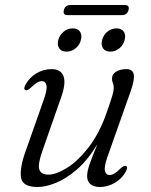

<svg xmlns="http://www.w3.org/2000/svg" viewBox="-20 -739 605 768"><path d="M484 -75Q493 -71 483.5 -53Q468 -24.5 439.5 -7.8Q411 9 379 9Q356 9 342.2 -2Q328.5 -13 328.5 -34.5Q328.5 -53 337.8 -80.2Q347 -107.5 369.5 -162Q331 -98.5 287.8 -61.2Q244.5 -24 203.5 -7.5Q162.5 9 130.5 9Q70.5 9 64.2 -28.2Q58 -65.5 82 -133L155 -340Q169.5 -381 165.8 -397.8Q162 -414.5 147.5 -414.5Q138.5 -414.5 128 -408.5Q117.5 -402.5 102.5 -387.5Q89 -375 81.5 -378.5Q72.5 -383 82 -400.5Q97.5 -429 125.8 -445.8Q154 -462.5 186 -462.5Q223 -462.5 233.8 -434.8Q244.5 -407 225.5 -352.5L150.5 -138Q130.5 -82.5 137.2 -61.5Q144 -40.5 173.5 -40.5Q204.5 -40.5 248 -67.5Q291.5 -94.5 334.5 -149.8Q377.5 -205 407 -289.5Q424.5 -339.5 429.8 -358.2Q435 -377 435 -386.5Q435 -399 431.5 -406.2Q428 -413.5 428 -425Q428 -442 444.2 -452.2Q460.5 -462.5 486.5 -462.5Q510 -462.5 514.8 -442.2Q519.5 -422 503 -375L410.5 -113.5Q396 -72.5 399.8 -55.8Q403.5 -39 418 -39Q427 -39 437.5 -45Q448 -51 463 -66Q476.5 -78.5 484 -75ZM246 -532.5Q225.5 -532.5 216.8 -545.8Q208 -559 213 -579Q218.5 -599 234.5 -612.2Q250.5 -625.5 271 -625.5Q291.5 -625.5 300.2 -612.2Q309 -599 303.5 -579Q298.5 -559 282.5 -545.8Q266.5 -532.5 246 -532.5ZM421 -532.5Q401 -532.5 392 -545.8Q383 -559 388.5 -579Q393.5 -599 409.5 -612.2Q425.5 -625.5 446 -625.5Q466.5 -625.5 475.2 -612.2Q484 -599 478.5 -579Q473.5 -559 457.5 -545.8Q441.5 -532.5 421 -532.5ZM235.5 -698.5Q241 -719 261.5 -719H479Q499.5 -719 494 -698.5Q488 -678.5 468 -678.5H250Q230.5 -678.5 235.5 -698.5Z"/></svg>

Font: Fraunces 9pt Light
Style: Italic
Weight: 300
Italic angle: -16°
Version: Version 1.000;[0bf87f6ff]